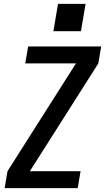

<svg xmlns="http://www.w3.org/2000/svg" viewBox="-20 -976 545 996"><path d="M4 0 19 -88 374 -647H111L126 -735H505L490 -647L135 -88H398L383 0ZM257 -814 281 -956H424L400 -814Z"/></svg>

Font: Iosevka SS04 Semibold Oblique
Style: Regular
Weight: 600
Italic angle: -9°
Monospace: yes
Designer: Belleve Invis
Foundry: Belleve Invis
Version: Version 19.0.0; ttfautohint (v1.8.4)